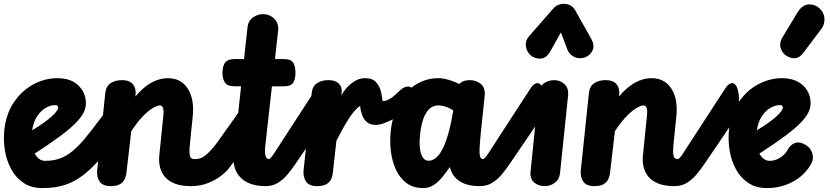

<svg xmlns="http://www.w3.org/2000/svg" viewBox="-68 -950 4238 980"><path d="M148 10Q91.5 10 52 -16.5Q12.5 -43 -11 -86.8Q-34.5 -130.5 -43 -182.8Q-51.5 -235 -46 -286Q-36.5 -372 4.8 -431Q46 -490 104.5 -520.5Q163 -551 223.5 -551Q294.5 -551 332.5 -513.5Q370.5 -476 370.5 -422.5Q370.5 -398 357.5 -373Q344.5 -348 314.8 -318.5Q285 -289 234.5 -251.8Q184 -214.5 109 -166Q115 -155.5 122.5 -147.2Q130 -139 139.8 -134Q149.5 -129 161 -129Q178.5 -129 187.5 -109Q196.5 -89 196.5 -64Q196 -37 184.2 -13.5Q172.5 10 148 10ZM96 -285Q128 -304 152.5 -321.5Q177 -339 194 -354Q211 -369 219.8 -381Q228.5 -393 228.5 -400.5Q228.5 -404.5 227.2 -407.2Q226 -410 222.8 -411.8Q219.5 -413.5 213 -413.5Q190.5 -413.5 166 -399.8Q141.5 -386 122.5 -358.2Q103.5 -330.5 96.5 -288ZM161 -129Q198 -129 227.5 -137.8Q257 -146.5 284 -165Q320 -190 357.8 -234.2Q395.5 -278.5 445 -345.5Q494.5 -412.5 566.5 -505.5Q580.5 -523 588 -523Q596.5 -523 597.8 -505.2Q599 -487.5 595 -458.5Q591 -429.5 583.5 -396.5Q572.5 -349.5 557 -304.8Q541.5 -260 527 -241.5Q476.5 -177 435 -130.2Q393.5 -83.5 352.5 -53Q309 -20.5 260.5 -5.2Q212 10 148 10Q122 10 110 -12.5Q98 -35 100 -61.5Q102.5 -87 117.8 -108Q133 -129 161 -129Z M906.5 0Q857 0 824.2 -13Q791.5 -26 773.2 -48Q755 -70 748.5 -97.8Q742 -125.5 745 -155.5L766 -363Q768.5 -386.5 764 -399.2Q759.5 -412 746.5 -412Q737 -412 716.2 -401Q695.5 -390 666.5 -361.8Q637.5 -333.5 602 -280.5L577.5 -69Q576 -53.5 569.2 -37.5Q562.5 -21.5 545.8 -10.8Q529 0 496.5 0Q455.5 0 440 -24.2Q424.5 -48.5 428 -80.5L469.5 -476Q473 -509 496 -525Q519 -541 555.5 -541Q592.5 -541 609.8 -520.8Q627 -500.5 624 -468L623 -457.5Q664.5 -506.5 705.8 -528.8Q747 -551 788 -551Q856.5 -551 890.8 -497Q925 -443 915.5 -353.5L903 -232.5Q900 -206 899.2 -187.8Q898.5 -169.5 900.5 -158.5Q902.5 -147.5 908 -142.8Q913.5 -138 923 -138Q940 -138 949.2 -118.5Q958.5 -99 958.5 -74.5Q958.5 -47 946.2 -23.5Q934 0 906.5 0ZM930 -138Q962.5 -138 991.5 -166.2Q1020.5 -194.5 1043.5 -226.5L1166 -399.5Q1179.5 -418.5 1189.8 -410.2Q1200 -402 1206 -377.2Q1212 -352.5 1213 -321Q1214 -289.5 1209.2 -260.5Q1204.5 -231.5 1193 -216L1100 -90.5Q1089 -75 1062 -53.8Q1035 -32.5 995.5 -16.2Q956 0 906.5 0Q879 0 866.2 -8.8Q853.5 -17.5 854 -54.5Q855 -95 862.2 -112.5Q869.5 -130 885.8 -134Q902 -138 930 -138Z M1287.5 0Q1240.5 0 1207.8 -13Q1175 -26 1155.8 -48Q1136.5 -70 1129 -97.8Q1121.5 -125.5 1124.5 -155.5L1162.5 -509.5H1130.5Q1093.5 -509.5 1080.5 -528Q1067.5 -546.5 1067.5 -578.5Q1067.5 -611.5 1080.5 -630Q1093.5 -648.5 1130.5 -648.5H1177.5L1195.5 -811.5Q1199 -844 1223.2 -861Q1247.5 -878 1273.5 -878Q1307.5 -878 1331.8 -854.5Q1356 -831 1351.5 -792L1335.5 -648.5H1381.5Q1417 -648.5 1428.5 -630Q1440 -611.5 1440 -578.5Q1440 -546.5 1428.5 -528Q1417 -509.5 1381.5 -509.5H1320L1286 -205.5Q1284.5 -192.5 1284.5 -176.5Q1284.5 -160.5 1289.2 -149.2Q1294 -138 1306 -138Q1326 -138 1339.8 -119Q1353.5 -100 1353.5 -75.5Q1353 -48 1339.5 -24Q1326 0 1287.5 0ZM1304 -138Q1312.5 -138 1334.8 -172.8Q1357 -207.5 1403.5 -279L1547.5 -500.5Q1556 -513.5 1564.8 -519.5Q1573.5 -525.5 1580.5 -526Q1598 -526.5 1607.8 -499.5Q1617.5 -472.5 1616.5 -437.5Q1616 -413 1613.2 -388.2Q1610.5 -363.5 1598 -345.5L1439.5 -112.5Q1421.5 -86 1400 -60Q1378.5 -34 1351 -17Q1323.5 0 1287.5 0Q1260 0 1247.2 -17.8Q1234.5 -35.5 1235 -54.5Q1235.5 -88.5 1252.5 -113.2Q1269.5 -138 1304 -138Z M1550 0Q1509 0 1493.5 -24.2Q1478 -48.5 1481.5 -80.5L1523 -476Q1526.5 -509 1549.5 -525Q1572.5 -541 1609 -541Q1642.5 -541 1660.5 -524.2Q1678.5 -507.5 1676 -480L1674.5 -463Q1694 -500 1727 -525.5Q1760 -551 1794.5 -551Q1809.5 -551 1822.8 -546Q1836 -541 1845.5 -531.5Q1870 -508.5 1869.5 -471.5Q1869 -441 1863.2 -424.8Q1857.5 -408.5 1843 -408.5Q1823 -408.5 1816 -413Q1809 -417.5 1795.5 -417.5Q1776.5 -417.5 1756.5 -399Q1736.5 -380.5 1717.2 -351.8Q1698 -323 1680.5 -290.8Q1663 -258.5 1649 -231.5L1631 -69Q1629.5 -53.5 1623 -37.5Q1616.5 -21.5 1599.8 -10.8Q1583 0 1550 0ZM1851.5 -312.5Q1821 -312.5 1805.2 -326.5Q1789.5 -340.5 1782 -358.5Q1773.5 -380 1771.5 -399.5Q1769.5 -419 1763.5 -422Q1744 -431 1746.5 -453Q1749 -475 1752.5 -497Q1756.5 -518.5 1767.8 -534.8Q1779 -551 1794.5 -551Q1833.5 -551 1851 -531Q1868.5 -511 1875 -487.5Q1881 -467 1882.2 -450.5Q1883.5 -434 1887 -434Q1898 -434 1909.8 -439.2Q1921.5 -444.5 1933 -452.5Q1943.5 -460.5 1953.8 -469.8Q1964 -479 1973.5 -488.5Q1984 -499 1995.2 -503.8Q2006.5 -508.5 2015 -508.5Q2027.5 -508 2035.2 -499Q2043 -490 2043 -474Q2043 -457 2032.2 -433.2Q2021.5 -409.5 2004.5 -388.5Q1997.5 -379.5 1981.8 -368.2Q1966 -357 1947 -346.5Q1922.5 -332.5 1895.8 -322.5Q1869 -312.5 1851.5 -312.5Z M2091.5 10Q2041.5 10 2007.5 -15.2Q1973.5 -40.5 1953.8 -82.2Q1934 -124 1927.5 -175Q1921 -226 1926 -277Q1935.5 -365.5 1970 -426.8Q2004.5 -488 2056.5 -519.5Q2108.5 -551 2169.5 -551Q2184.5 -551 2201.8 -547.5Q2219 -544 2237.5 -537.5Q2256 -531 2275.5 -521.5L2283 -527.5Q2292.5 -535 2304.8 -538Q2317 -541 2330.5 -541Q2362 -541 2386 -521.5Q2410 -502 2406 -463L2386 -271Q2381 -220.5 2379.8 -191.2Q2378.5 -162 2382.8 -150Q2387 -138 2397.5 -138Q2416.5 -138 2425.2 -116.5Q2434 -95 2432 -69Q2430 -43 2417.2 -21.5Q2404.5 0 2381 0Q2332.5 0 2301 -13Q2269.5 -26 2252 -48Q2234.5 -70 2228 -97.5Q2206 -65.5 2185.5 -41.2Q2165 -17 2142.2 -3.5Q2119.5 10 2091.5 10ZM2120 -129.5Q2138 -129.5 2155.5 -143Q2173 -156.5 2189 -186.2Q2205 -216 2219.2 -264.8Q2233.5 -313.5 2245 -383.5L2245.5 -386.5Q2230 -396.5 2216 -402Q2202 -407.5 2190.2 -409.8Q2178.5 -412 2168 -412Q2144 -412 2125.2 -395.8Q2106.5 -379.5 2094 -346.5Q2081.5 -313.5 2076 -262.5Q2073 -233 2074 -208.5Q2075 -184 2080.8 -166.2Q2086.5 -148.5 2096.2 -139Q2106 -129.5 2120 -129.5ZM2397.5 -138Q2406 -138 2428.2 -172.8Q2450.5 -207.5 2497 -279L2641 -500.5Q2649.5 -513.5 2658.2 -519.5Q2667 -525.5 2674 -526Q2691.5 -526.5 2701.2 -499.5Q2711 -472.5 2710 -437.5Q2709.5 -413 2706.8 -388.2Q2704 -363.5 2691.5 -345.5L2533 -112.5Q2515 -86 2493.5 -60Q2472 -34 2444.5 -17Q2417 0 2381 0Q2353.5 0 2340.8 -17.8Q2328 -35.5 2328.5 -54.5Q2329 -88.5 2346 -113.2Q2363 -138 2397.5 -138Z M2712.5 0Q2680.5 0 2658.5 -18.5Q2636.5 -37 2640 -74L2681 -476Q2684.5 -509 2708.5 -525Q2732.5 -541 2761.5 -541Q2791 -541 2813.2 -520.5Q2835.5 -500 2831.5 -461.5L2790.5 -66.5Q2787 -34.5 2764 -17.2Q2741 0 2712.5 0ZM2914.5 -656Q2887.5 -648 2862.8 -659.5Q2838 -671 2828.5 -696L2795 -784.5L2741 -688.5Q2721 -652 2691 -650.8Q2661 -649.5 2639.5 -668.5Q2619 -688 2616 -715.5Q2613 -743 2631.5 -764L2756 -906.5Q2767 -919 2780.8 -924.8Q2794.5 -930.5 2808.5 -930.5Q2825.5 -930.5 2841.2 -923.5Q2857 -916.5 2867.5 -898L2949 -753.5Q2969.5 -717 2955.8 -690.8Q2942 -664.5 2914.5 -656Z M3375 0Q3325.5 0 3292.8 -13Q3260 -26 3241.8 -48Q3223.5 -70 3217 -97.8Q3210.5 -125.5 3213.5 -155.5L3234.5 -363Q3237 -386.5 3232.5 -399.2Q3228 -412 3215 -412Q3205.5 -412 3184.8 -401Q3164 -390 3135 -361.8Q3106 -333.5 3070.5 -280.5L3046 -69Q3044.5 -53.5 3037.8 -37.5Q3031 -21.5 3014.2 -10.8Q2997.5 0 2965 0Q2924 0 2908.5 -24.2Q2893 -48.5 2896.5 -80.5L2938 -476Q2941.5 -509 2964.5 -525Q2987.5 -541 3024 -541Q3061 -541 3078.2 -520.8Q3095.5 -500.5 3092.5 -468L3091.5 -457.5Q3133 -506.5 3174.2 -528.8Q3215.5 -551 3256.5 -551Q3325 -551 3359.2 -497Q3393.5 -443 3384 -353.5L3371.5 -232.5Q3368.5 -206 3367.8 -187.8Q3367 -169.5 3369 -158.5Q3371 -147.5 3376.5 -142.8Q3382 -138 3391.5 -138Q3408.5 -138 3417.8 -118.5Q3427 -99 3427 -74.5Q3427 -47 3414.8 -23.5Q3402.5 0 3375 0ZM3391.5 -138Q3400 -138 3422.2 -172.8Q3444.5 -207.5 3491 -279L3635 -500.5Q3643.5 -513.5 3652.2 -519.5Q3661 -525.5 3668 -526Q3685.5 -526.5 3695.2 -499.5Q3705 -472.5 3704 -437.5Q3703.5 -413 3700.8 -388.2Q3698 -363.5 3685.5 -345.5L3527 -112.5Q3509 -86 3487.5 -60Q3466 -34 3438.5 -17Q3411 0 3375 0Q3347.5 0 3334.8 -17.8Q3322 -35.5 3322.5 -54.5Q3323 -88.5 3340 -113.2Q3357 -138 3391.5 -138Z M3847 10Q3790.5 10 3751 -16.5Q3711.5 -43 3688 -86.8Q3664.5 -130.5 3656 -182.8Q3647.5 -235 3653 -286Q3662.5 -372 3703.8 -431Q3745 -490 3803.5 -520.5Q3862 -551 3922.5 -551Q3970 -551 4002.8 -533.8Q4035.5 -516.5 4052.5 -487.5Q4069.5 -458.5 4069.5 -422.5Q4069.5 -398 4056.5 -373Q4043.5 -348 4013.8 -318.5Q3984 -289 3933.5 -251.8Q3883 -214.5 3808 -166Q3814 -155.5 3821.5 -147.2Q3829 -139 3838.8 -134Q3848.5 -129 3860 -129Q3887.5 -129 3913 -144.5Q3938.5 -160 3952 -185Q3966 -211.5 3989.5 -220Q4013 -228.5 4043.5 -211Q4068.5 -196.5 4077.8 -168.5Q4087 -140.5 4073 -115Q4041 -56.5 3980 -23.2Q3919 10 3847 10ZM3795 -285Q3827 -304 3851.5 -321.5Q3876 -339 3893 -354Q3910 -369 3918.8 -381Q3927.5 -393 3927.5 -400.5Q3927.5 -406 3924.8 -409.8Q3922 -413.5 3912 -413.5Q3889.5 -413.5 3865 -399.8Q3840.5 -386 3821.5 -358.2Q3802.5 -330.5 3795.5 -288ZM3948 -664Q3925 -678 3916.8 -704.2Q3908.5 -730.5 3925 -758L4002 -885.5Q4026 -925.5 4058.8 -927.2Q4091.5 -929 4114.5 -907.5Q4138 -886.5 4140.2 -856.5Q4142.5 -826.5 4124 -802L4031.5 -679.5Q4013 -655 3991.2 -653Q3969.5 -651 3948 -664Z"/></svg>

Font: Edu SA Hand Cursive
Style: Regular
Weight: 400
Designer: Tina and Corey Anderson, Eben Sorkin, Mirko Velimirovic
Foundry: Google for Education
Version: Version 2.000